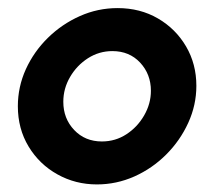

<svg xmlns="http://www.w3.org/2000/svg" viewBox="-20 -451 540 484"><path d="M224.3 13.9Q170.1 13.9 124.7 -11.5Q79.2 -36.8 52.1 -81.6Q25 -126.4 25 -183.3Q25 -231.9 45.1 -276.4Q65.3 -320.8 100.7 -355.6Q136.1 -390.3 181.2 -410.4Q226.4 -430.6 276.4 -430.6Q333.3 -430.6 378.1 -404.5Q422.9 -378.5 449 -334Q475 -289.6 475 -234.7Q475 -186.1 454.5 -141.3Q434 -96.5 399 -61.5Q363.9 -26.4 318.8 -6.2Q273.6 13.9 224.3 13.9ZM236.8 -94.4Q270.8 -94.4 298.6 -112.5Q326.4 -130.6 343.4 -160.1Q360.4 -189.6 360.4 -222.2Q360.4 -263.9 333.3 -293.1Q306.2 -322.2 263.2 -322.2Q229.9 -322.2 201.7 -304.2Q173.6 -286.1 156.6 -256.9Q139.6 -227.8 139.6 -194.4Q139.6 -152.1 167 -123.3Q194.4 -94.4 236.8 -94.4Z"/></svg>

Font: Afacad
Style: Bold Italic
Weight: 700
Italic angle: -14°
Designer: Kristian Moeller
Foundry: Dicotype
Version: Version 1.000; ttfautohint (v1.8.4.7-5d5b)